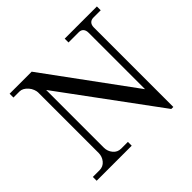

<svg xmlns="http://www.w3.org/2000/svg" viewBox="-172 -906 1112 1112"><g transform="rotate(-45 383.5 -350.5)"><path d="M39.1 0V-31.2H93.8Q124 -31.2 142.6 -54Q161.1 -76.7 161.1 -105.5V-602.1Q161.1 -611.3 155.5 -626.7Q149.9 -642.1 138.7 -654.8Q115.2 -681.6 88.9 -681.6H39.1V-712.9H219.7L612.3 -176.8V-639.6Q612.3 -659.2 602.5 -670.4Q592.8 -681.6 574.2 -681.6H490.2V-712.9H753.9V-681.6H694.3Q675.8 -681.6 665.5 -670.4Q655.3 -659.2 655.3 -639.6V11.7H638.7L204.1 -578.6V-105.5Q204.1 -76.7 222.7 -54Q241.2 -31.2 271.5 -31.2H326.2V0Z"/></g></svg>

Font: Theano Modern
Style: Regular
Weight: 400
Designer: Alexey Kryukov
Version: Version 2.00